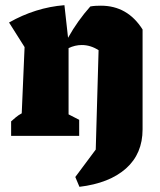

<svg xmlns="http://www.w3.org/2000/svg" viewBox="-20 -525 618 742"><path d="M23 0V-56Q32 -64 41.5 -72Q51 -80 64 -87L75 -343L15 -438Q117 -496 229 -505L243 -379Q262 -413 283.5 -443Q305 -473 329 -500Q340 -502 350.5 -502.5Q361 -503 370 -503Q473 -503 531 -411V-25Q531 69 467 126Q403 183 287 197L271 159L350 53L361 -331Q330 -351 296 -351Q270 -351 245 -339V-83L286 -62V0Z"/></svg>

Font: Piazzolla ExtraBold
Style: Regular
Weight: 800
Designer: Juan Pablo del Peral
Foundry: Huerta Tipografica
Version: Version 1.330